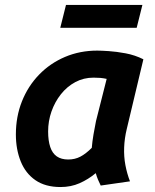

<svg xmlns="http://www.w3.org/2000/svg" viewBox="-20 -740 624 774"><path d="M224 14Q163 14 123 -13.5Q83 -41 63.5 -89.5Q44 -138 44 -198Q44 -270 68.5 -331.5Q93 -393 137.5 -439Q182 -485 242 -510.5Q302 -536 372 -536Q387 -536 418 -534Q449 -532 486.5 -525Q524 -518 558 -501L491 -220Q482 -183 480.5 -146Q479 -109 485.5 -74.5Q492 -40 504 -9L386 8Q380 -4 375 -16Q370 -28 366 -42Q336 -17 301 -1.5Q266 14 224 14ZM255 -97Q282 -97 304 -108.5Q326 -120 350 -144Q352 -169 357 -198.5Q362 -228 367 -252L410 -422Q396 -425 384 -426Q372 -427 357 -427Q317 -427 283.5 -409Q250 -391 225.5 -360Q201 -329 187.5 -290.5Q174 -252 174 -210Q174 -173 182.5 -147.5Q191 -122 209 -109.5Q227 -97 255 -97ZM223 -628 246 -720H554L531 -628Z"/></svg>

Font: Ubuntu Sans
Style: Bold Italic
Weight: 700
Italic angle: -13.5°
Designer: Dalton Maag Ltd
Foundry: Dalton Maag Ltd
Version: Version 1.006